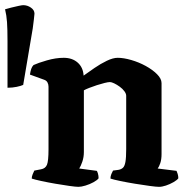

<svg xmlns="http://www.w3.org/2000/svg" viewBox="-92 -724 726 744"><path d="M-62.9 -384V-564Q-62.9 -611 -64.8 -638Q-66.7 -665 -72.4 -688Q-62.9 -691 -48.7 -694.5Q-34.4 -698 -20.7 -701Q-6.9 -704 -2.1 -704Q14 -704 27.8 -694.5Q41.6 -685 41.6 -671Q41.6 -666 39.2 -648Q36.8 -630 34.9 -614L-2.1 -395Q-10.7 -391 -27.3 -387.5Q-43.9 -384 -62.9 -384ZM212 0Q202 0 177 -3.5Q152 -7 123 -12Q94 -17 68.5 -22.5Q43 -28 31 -32Q31 -40 34.5 -48.5Q38 -57 41 -63L67 -68Q84 -71 90 -85.5Q96 -100 96 -146V-388Q96 -397 92 -404.5Q88 -412 79 -415L24 -435Q26 -448 29 -457Q32 -466 38 -472Q55 -480 89.5 -490Q124 -500 155 -500Q188 -500 209 -481.5Q230 -463 232 -431Q250 -444 274 -460.5Q298 -477 322 -488.5Q346 -500 364 -500Q387 -500 416.5 -491.5Q446 -483 472.5 -468.5Q499 -454 516.5 -436.5Q534 -419 534 -402V-127Q534 -106 529 -91.5Q524 -77 519 -71L592 -62Q594 -58 596.5 -50Q599 -42 599 -33Q594 -26 580 -18Q566 -10 551 -5Q536 0 524 0Q514 0 488 -3.5Q462 -7 431.5 -12Q401 -17 374.5 -22.5Q348 -28 336 -32Q336 -41 339.5 -49.5Q343 -58 346 -63L368 -66Q378 -68 384.5 -74Q391 -80 394 -96.5Q397 -113 397 -146V-353Q397 -361 390 -370.5Q383 -380 372 -388Q361 -396 350.5 -401Q340 -406 334 -406Q327 -406 313 -402.5Q299 -399 283.5 -394Q268 -389 254 -383.5Q240 -378 233 -374V-135Q233 -115 227 -97.5Q221 -80 215 -71L283 -62Q285 -60 287.5 -51.5Q290 -43 290 -33Q285 -26 270.5 -18Q256 -10 239.5 -5Q223 0 212 0Z"/></svg>

Font: Texturina 12pt
Style: Bold
Weight: 700
Designer: Guillermo Torres Carreño
Foundry: Omnibus-Type
Version: Version 1.002